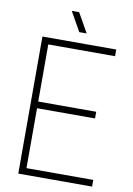

<svg xmlns="http://www.w3.org/2000/svg" viewBox="-102 -1013 743 1076"><g transform="rotate(10 270.0 -475.0)"><path d="M80 -780H500V-742H120V-417H450V-379H120V-38H500V0H80ZM217 -950H259L321 -840H279Z"/></g></svg>

Font: Cooper Hewitt
Style: Light
Weight: 703
Designer: Village Type and Design LLC
Foundry: Cooper Hewitt Smithsonian Design Museum
Version: 1.000